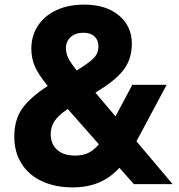

<svg xmlns="http://www.w3.org/2000/svg" viewBox="-20 -799 775 833"><path d="M42 -206Q42 -279 76 -327.5Q110 -376 187 -426Q145 -478 130.5 -512.5Q116 -547 116 -589Q116 -643 144 -686.5Q172 -730 224 -754.5Q276 -779 345 -779Q440 -779 496 -732Q552 -685 552 -610Q552 -548 521.5 -503.5Q491 -459 422 -415L394 -397L481 -294L554 -431H703L572 -186L729 0H561L498 -71Q459 -28 409 -7Q359 14 294 14Q220 14 162.5 -12.5Q105 -39 73.5 -89Q42 -139 42 -206ZM307 -124Q339 -124 363 -135.5Q387 -147 409 -173L274 -326L268 -322Q233 -298 216.5 -273.5Q200 -249 200 -217Q200 -175 227.5 -149.5Q255 -124 307 -124ZM313 -493 339 -510Q377 -535 392 -553Q407 -571 407 -598Q407 -625 390 -641Q373 -657 342 -657Q308 -657 287 -638.5Q266 -620 266 -590Q266 -569 275.5 -548.5Q285 -528 313 -493Z"/></svg>

Font: Application
Style: Bold
Weight: 700
Designer: Wei Huang
Foundry: Wei Huang
Version: Version 0.012